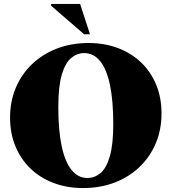

<svg xmlns="http://www.w3.org/2000/svg" viewBox="-20 -938 870 973"><path d="M429 -720Q510 -720 577.5 -694.5Q645 -669 694.5 -622Q744 -575 771.2 -509.2Q798.5 -443.5 798.5 -363Q798.5 -280 769 -210.8Q739.5 -141.5 686 -90.8Q632.5 -40 560 -12.5Q487.5 15 400.5 15Q320 15 252.2 -10.5Q184.5 -36 135.2 -83Q86 -130 58.5 -195.8Q31 -261.5 31 -342Q31 -425 60.5 -494.2Q90 -563.5 143.8 -614.2Q197.5 -665 270 -692.5Q342.5 -720 429 -720ZM423 -36Q459.5 -36 489.2 -60.8Q519 -85.5 536.5 -145.5Q554 -205.5 554 -310Q554 -428 537.2 -507.8Q520.5 -587.5 487.5 -628.2Q454.5 -669 406.5 -669Q370.5 -669 340.8 -644.2Q311 -619.5 293.2 -559.8Q275.5 -500 275.5 -395Q275.5 -277.5 292.5 -197.5Q309.5 -117.5 342.5 -76.8Q375.5 -36 423 -36ZM436 -764.5H406L239 -909V-918H386Z"/></svg>

Font: Newsreader 60pt ExtraBold
Style: Regular
Weight: 800
Designer: Hugues Gentile
Foundry: Production Type
Version: Version 1.003